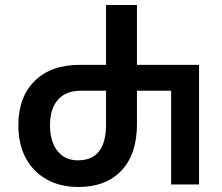

<svg xmlns="http://www.w3.org/2000/svg" viewBox="-20 -734 884 764"><path d="M292 10Q219 10 165 -20.5Q111 -51 82 -106Q53 -161 53 -235Q53 -348 118 -412Q183 -476 298 -476H402V-714H525V-476H772V0H661V-373H525V-240Q525 -121 463.5 -55.5Q402 10 292 10ZM290 -96Q402 -96 402 -239V-373H302Q242 -373 210.5 -337Q179 -301 179 -236Q179 -171 208.5 -133.5Q238 -96 290 -96Z"/></svg>

Font: Noto Sans Georgian SemiCondensed SemiBold
Style: Regular
Weight: 600
Width: 4
Designer: Monotype Design Team, Akaki Razmadze
Foundry: Google LLC
Version: Version 2.005; ttfautohint (v1.8.4.7-5d5b)